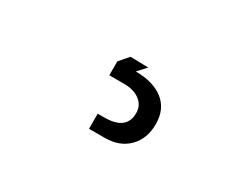

<svg xmlns="http://www.w3.org/2000/svg" viewBox="-45 -112 504 418"><g transform="rotate(30 207.0 97.5)"><path d="M264 107Q264 88 249 76.5Q234 65 209 65H172V30L192 7L237 8L218 29Q262 29 287.5 49Q313 69 313 107Q313 143 291 165.5Q269 188 231 188H192V150H209Q264 150 264 107Z"/></g></svg>

Font: Girassol
Style: Regular
Weight: 400
Width: 3
Designer: Liam Spradlin
Version: Version 1.004